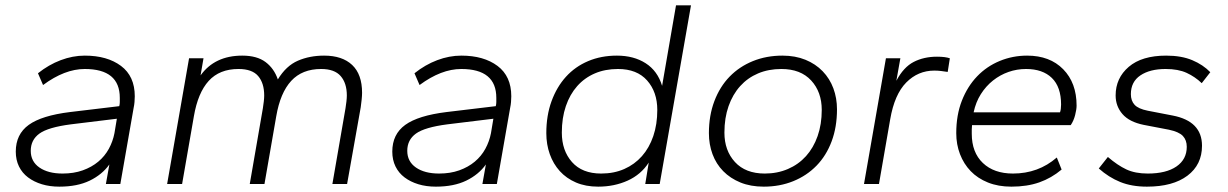

<svg xmlns="http://www.w3.org/2000/svg" viewBox="-20 -688 4591 718"><path d="M202 10Q166 10 136.5 1Q107 -8 85 -24.5Q63 -41 51 -65.5Q39 -90 39 -121Q39 -186 87.5 -221Q136 -256 242 -269L426 -291Q428 -299 428 -306.5Q428 -314 428 -322Q428 -430 297 -430Q222 -430 141 -370L122 -414Q162 -446 207 -463Q252 -480 297 -480Q381 -480 432.5 -441.5Q484 -403 484 -328Q484 -318 483 -306.5Q482 -295 480 -286L430 0H376L389 -73Q362 -35 315.5 -12.5Q269 10 202 10ZM214 -39Q256 -39 289.5 -51Q323 -63 347.5 -83.5Q372 -104 387 -131.5Q402 -159 408 -190L417 -244L245 -223Q160 -212 127.5 -188.5Q95 -165 95 -124Q95 -84 127.5 -61.5Q160 -39 214 -39Z M1223 0 1272 -283Q1274 -295 1275.5 -308.5Q1277 -322 1277 -331Q1277 -377 1254 -403.5Q1231 -430 1181 -430Q1110 -430 1069 -385.5Q1028 -341 1013 -253L969 0H914L963 -283Q965 -295 966.5 -308.5Q968 -322 968 -331Q968 -377 945.5 -403.5Q923 -430 872 -430Q801 -430 760.5 -385.5Q720 -341 705 -253L661 0H605L687 -470H741L730 -406Q783 -480 886 -480Q941 -480 973 -456Q1005 -432 1019 -391Q1050 -442 1094 -461Q1138 -480 1192 -480Q1260 -480 1297 -445Q1334 -410 1334 -341Q1334 -331 1332.5 -316Q1331 -301 1329 -287L1278 0Z M1610 10Q1574 10 1544.5 1Q1515 -8 1493 -24.5Q1471 -41 1459 -65.5Q1447 -90 1447 -121Q1447 -186 1495.5 -221Q1544 -256 1650 -269L1834 -291Q1836 -299 1836 -306.5Q1836 -314 1836 -322Q1836 -430 1705 -430Q1630 -430 1549 -370L1530 -414Q1570 -446 1615 -463Q1660 -480 1705 -480Q1789 -480 1840.5 -441.5Q1892 -403 1892 -328Q1892 -318 1891 -306.5Q1890 -295 1888 -286L1838 0H1784L1797 -73Q1770 -35 1723.5 -12.5Q1677 10 1610 10ZM1622 -39Q1664 -39 1697.5 -51Q1731 -63 1755.5 -83.5Q1780 -104 1795 -131.5Q1810 -159 1816 -190L1825 -244L1653 -223Q1568 -212 1535.5 -188.5Q1503 -165 1503 -124Q1503 -84 1535.5 -61.5Q1568 -39 1622 -39Z M2217 10Q2170 10 2134 -5.5Q2098 -21 2073.5 -48Q2049 -75 2036 -111.5Q2023 -148 2023 -190Q2023 -256 2042.5 -309.5Q2062 -363 2096.5 -401Q2131 -439 2179.5 -459.5Q2228 -480 2287 -480Q2350 -480 2394.5 -451.5Q2439 -423 2456 -367L2508 -668H2564L2447 0H2393L2406 -80Q2377 -35 2327 -12.5Q2277 10 2217 10ZM2228 -39Q2276 -39 2314.5 -56Q2353 -73 2380.5 -104Q2408 -135 2423 -179Q2438 -223 2438 -277Q2438 -344 2400 -387Q2362 -430 2291 -430Q2243 -430 2204.5 -413.5Q2166 -397 2138.5 -366Q2111 -335 2096 -291Q2081 -247 2081 -192Q2081 -125 2119 -82Q2157 -39 2228 -39Z M2836 10Q2787 10 2749 -5.5Q2711 -21 2684.5 -48Q2658 -75 2644.5 -111.5Q2631 -148 2631 -190Q2631 -256 2651.5 -310Q2672 -364 2708.5 -401.5Q2745 -439 2795.5 -459.5Q2846 -480 2906 -480Q2954 -480 2992 -464.5Q3030 -449 3056.5 -421.5Q3083 -394 3096.5 -357.5Q3110 -321 3110 -279Q3110 -213 3090 -159.5Q3070 -106 3033.5 -68.5Q2997 -31 2946.5 -10.5Q2896 10 2836 10ZM2840 -39Q2887 -39 2926.5 -56Q2966 -73 2994 -104Q3022 -135 3037.5 -179Q3053 -223 3053 -277Q3053 -344 3013.5 -387Q2974 -430 2902 -430Q2854 -430 2815 -413.5Q2776 -397 2748 -366Q2720 -335 2704.5 -291Q2689 -247 2689 -192Q2689 -125 2728.5 -82Q2768 -39 2840 -39Z M3211 0 3293 -470H3347L3332 -386Q3359 -437 3397 -456.5Q3435 -476 3484 -476Q3515 -476 3532 -470L3524 -419Q3511 -421 3499 -422.5Q3487 -424 3474 -424Q3413 -424 3369 -379.5Q3325 -335 3309 -242L3267 0Z M3762 10Q3713 10 3674.5 -5.5Q3636 -21 3610 -48Q3584 -75 3570 -111.5Q3556 -148 3556 -190Q3556 -258 3577 -311.5Q3598 -365 3634 -402.5Q3670 -440 3718.5 -460Q3767 -480 3821 -480Q3906 -480 3956 -429Q4006 -378 4006 -293Q4006 -279 4000.5 -257.5Q3995 -236 3984 -220H3615Q3614 -212 3614 -204Q3614 -196 3614 -188Q3614 -118 3655.5 -78.5Q3697 -39 3768 -39Q3863 -39 3932 -99L3950 -54Q3912 -22 3866.5 -6Q3821 10 3762 10ZM3817 -430Q3783 -430 3751.5 -419Q3720 -408 3693.5 -387Q3667 -366 3648 -336Q3629 -306 3621 -268H3944Q3948 -279 3948 -297Q3948 -363 3913.5 -396.5Q3879 -430 3817 -430Z M4269 10Q4212 10 4169 -7.5Q4126 -25 4089 -58L4123 -101Q4159 -70 4192 -54.5Q4225 -39 4272 -39Q4341 -39 4379.5 -65.5Q4418 -92 4418 -139Q4418 -164 4403.5 -179.5Q4389 -195 4351 -203L4257 -221Q4203 -232 4177.5 -261.5Q4152 -291 4152 -331Q4152 -396 4201 -438Q4250 -480 4341 -480Q4398 -480 4438.5 -463Q4479 -446 4506 -418L4474 -377Q4449 -401 4417.5 -415.5Q4386 -430 4339 -430Q4280 -430 4244.5 -406Q4209 -382 4209 -336Q4209 -311 4223 -296Q4237 -281 4272 -274L4365 -256Q4475 -235 4475 -143Q4475 -72 4420.5 -31Q4366 10 4269 10Z"/></svg>

Font: Celebes Light
Style: Italic
Weight: 300
Italic angle: -10°
Designer: Anugrah Pasau
Foundry: Lafontype
Version: Version 1.000; ttfautohint (v1.8.4)